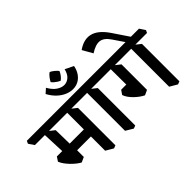

<svg xmlns="http://www.w3.org/2000/svg" viewBox="-178 -1399 1890 1890"><g transform="rotate(-45 767.5 -454.0)"><path d="M528 36 450 -10V-571L486 -555L559 -497V24ZM205 -91Q184 -102 160 -121Q136 -140 113 -164Q90 -188 72 -213Q54 -238 45 -262L74 -306H191L258 -269V-115ZM185 -208 154 -306H482L504 -208ZM254 -220 151 -253 138 -571 175 -555 249 -497ZM0 -538 -39 -596 -26 -624H644L683 -565L670 -538Z M804 36 727 -10V-571L762 -555L835 -497V24ZM644 -538 605 -596 618 -624H920L959 -565L946 -538Z M655 -661Q616 -661 574.5 -678.5Q533 -696 495.5 -731.5Q458 -767 430 -819L476 -860Q508 -803 547 -777Q586 -751 623 -751Q660 -751 691 -777Q722 -803 735 -859L823 -816Q814 -768 790 -733Q766 -698 731.5 -679.5Q697 -661 655 -661ZM627 -806Q615 -811 599.5 -821Q584 -831 570 -843Q556 -855 548 -867Q560 -890 577 -911.5Q594 -933 611 -944Q632 -935 654 -916.5Q676 -898 687 -883Q679 -862 662 -840Q645 -818 627 -806Z M1419 36 1341 -10V-571L1377 -555L1450 -497V24ZM1113 -118Q1090 -129 1066 -146.5Q1042 -164 1019.5 -186Q997 -208 980.5 -231.5Q964 -255 956 -279L986 -323H1102L1165 -286V-142ZM1165 -223 1058 -257 1056 -571 1091 -555 1165 -497ZM920 -538 881 -596 894 -624H1535L1574 -565L1561 -538Z M1381 -575 1271 -737Q1226 -804 1173.5 -810Q1121 -816 1047 -768L987 -874Q1028 -903 1069 -914.5Q1110 -926 1151 -917.5Q1192 -909 1232 -877.5Q1272 -846 1311 -789L1435 -605Z"/></g></svg>

Font: Eczar Medium
Style: Regular
Weight: 500
Designer: Vaibhav Singh
Foundry: Rosetta Type Foundry
Version: Version 2.000